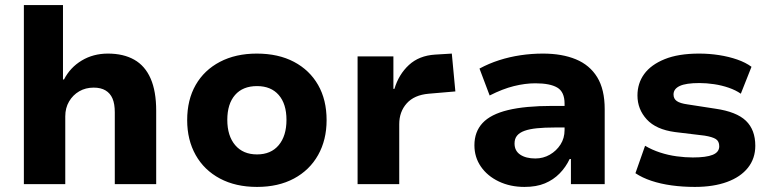

<svg xmlns="http://www.w3.org/2000/svg" viewBox="-20 -725 3032 756"><path d="M74 0V-705H228V-412H232Q256 -459 301.5 -486.5Q347 -514 405 -514Q466 -514 508.5 -490Q551 -466 573 -416Q595 -366 595 -289V0H432V-283Q432 -316 423 -337Q414 -358 395.5 -369Q377 -380 349 -380Q317 -380 292 -365.5Q267 -351 252 -325.5Q237 -300 237 -267V0Z M992 11Q908 11 846 -22Q784 -55 750.5 -114.5Q717 -174 717 -252Q717 -332 750.5 -390.5Q784 -449 846 -481.5Q908 -514 991 -514Q1076 -514 1137.5 -481.5Q1199 -449 1232.5 -390.5Q1266 -332 1266 -252Q1266 -174 1232.5 -114.5Q1199 -55 1137.5 -22Q1076 11 992 11ZM992 -117Q1047 -117 1077.5 -153.5Q1108 -190 1108 -253Q1108 -316 1077.5 -351Q1047 -386 992 -386Q936 -386 905.5 -351Q875 -316 875 -253Q875 -190 906 -153.5Q937 -117 992 -117Z M1388 0V-503H1529V-375H1533Q1550 -432 1590 -469Q1630 -506 1693 -510L1759 -514L1773 -365L1668 -356Q1611 -351 1581.5 -318Q1552 -285 1552 -236V0Z M2045 11Q1989 11 1944 -10.5Q1899 -32 1873.5 -69Q1848 -106 1848 -153Q1848 -206 1880 -240.5Q1912 -275 1980 -291.5Q2048 -308 2155 -308H2224V-223H2164Q2124 -223 2094.5 -220Q2065 -217 2045.5 -210Q2026 -203 2016 -191Q2006 -179 2006 -160Q2006 -131 2028.5 -116Q2051 -101 2088 -101Q2119 -101 2145 -116Q2171 -131 2187 -156Q2203 -181 2203 -213V-317Q2203 -363 2174.5 -380Q2146 -397 2088 -397Q2048 -397 2003.5 -386Q1959 -375 1908 -349L1868 -455Q1905 -475 1945.5 -488Q1986 -501 2029.5 -507.5Q2073 -514 2118 -514Q2193 -514 2247.5 -491.5Q2302 -469 2331.5 -421Q2361 -373 2361 -295V0H2228V-99H2223Q2208 -67 2183.5 -42Q2159 -17 2125.5 -3Q2092 11 2045 11Z M2716 11Q2668 11 2624.5 5Q2581 -1 2545 -13Q2509 -25 2482 -43L2520 -151Q2547 -135 2579 -124.5Q2611 -114 2644.5 -109.5Q2678 -105 2708 -105Q2761 -105 2786.5 -115.5Q2812 -126 2812 -149Q2812 -169 2798.5 -177.5Q2785 -186 2754 -191L2638 -205Q2563 -215 2526.5 -255Q2490 -295 2490 -349Q2490 -397 2516.5 -433.5Q2543 -470 2597 -492Q2651 -514 2733 -514Q2773 -514 2811.5 -508Q2850 -502 2883 -490.5Q2916 -479 2939 -462L2897 -356Q2877 -370 2849.5 -379.5Q2822 -389 2792 -393.5Q2762 -398 2734 -398Q2681 -398 2656.5 -386.5Q2632 -375 2632 -353Q2632 -336 2645 -327Q2658 -318 2687 -314L2797 -297Q2880 -285 2917 -249.5Q2954 -214 2954 -151Q2954 -101 2925 -64.5Q2896 -28 2842.5 -8.5Q2789 11 2716 11Z"/></svg>

Font: Nunito Sans 7pt ExtraBold
Style: Regular
Weight: 800
Designer: Vernon Adams
Foundry: Vernon Adams
Version: Version 3.101;gftools[0.9.27]